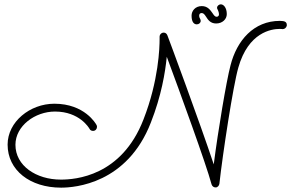

<svg xmlns="http://www.w3.org/2000/svg" viewBox="-20 -852 1339 883"><path d="M1299 -734C1299 -735 1299 -736 1299 -737C1299 -751 1290 -756 1267 -756C1147 -756 1069 -666 1040 -551C1021 -479 983 -252 963 -96C899 -289 757 -671 750 -689C747 -697 741 -702 733 -702C722 -702 714 -693 714 -683C714 -682 714 -679 714 -673C714 -634 710 -482 640 -303C539 -41 326 -26 260 -26C146 -26 51 -90 51 -186C51 -273 141 -339 233 -339C346 -339 390 -263 392 -259C395 -253 401 -250 408 -250C419 -250 426 -259 426 -268C426 -271 426 -274 424 -277C421 -283 369 -375 230 -375C118 -375 15 -292 15 -187C15 -69 118 11 261 11C324 11 565 -7 674 -289C722 -411 740 -519 747 -591C806 -432 928 -98 953 -4C956 5 963 10 972 10C981 10 988 1 989 -7C1004 -143 1052 -458 1076 -541C1122 -704 1229 -719 1266 -719C1277 -719 1279 -718 1280 -718C1289 -718 1297 -725 1299 -734ZM1023 -787C1023 -817 1008 -832 996 -832C986 -832 978 -824 978 -816C978 -813 980 -810 982 -806C984 -801 987 -794 987 -786C987 -783 986 -775 976 -775C968 -775 963 -783 957 -792C947 -806 935 -824 908 -824C878 -824 861 -802 861 -780C861 -748 874 -740 885 -740C895 -740 903 -747 903 -756C903 -759 902 -762 901 -764C898 -769 896 -774 896 -780C896 -782 896 -792 908 -792C916 -792 921 -785 927 -776C936 -762 947 -744 974 -744C1003 -744 1023 -764 1023 -787Z"/></svg>

Font: Sacramento
Style: Regular
Weight: 400
Designer: Astigmatic (AOETI)
Foundry: Astigmatic (AOETI)
Version: Version 1.000